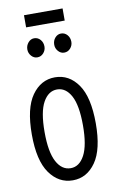

<svg xmlns="http://www.w3.org/2000/svg" viewBox="-88 -817 526 872"><g transform="rotate(-10 175.0 -380.5)"><path d="M176 8Q111 8 69.5 -50.5Q28 -109 28 -229Q28 -350 69.5 -408.5Q111 -467 176 -467Q241 -467 282 -408.5Q323 -350 323 -229Q323 -109 282 -50.5Q241 8 176 8ZM176 -48Q216 -48 240 -93Q264 -138 264 -230Q264 -323 240 -367Q216 -411 176 -411Q136 -411 111.5 -367Q87 -323 87 -230Q87 -138 111 -93Q135 -48 176 -48ZM114 -570Q98 -570 86.5 -583Q75 -596 75 -613Q75 -631 86.5 -644.5Q98 -658 114 -658Q131 -658 142.5 -645Q154 -632 154 -613Q154 -596 142.5 -583Q131 -570 114 -570ZM238 -570Q222 -570 210.5 -583Q199 -596 199 -613Q199 -632 210.5 -645Q222 -658 238 -658Q255 -658 266.5 -645Q278 -632 278 -613Q278 -596 266.5 -583Q255 -570 238 -570ZM87 -713V-769H265V-713Z"/></g></svg>

Font: Inconsolata ExtraCondensed
Style: Regular
Weight: 400
Width: 2
Monospace: yes
Designer: Raph Levien, Cyreal, Brenton Simpson
Foundry: Raph Levien, Cyreal, Google
Version: Version 3.001; ttfautohint (v1.8.2.53-6de2)